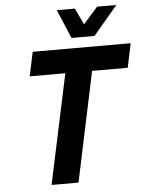

<svg xmlns="http://www.w3.org/2000/svg" viewBox="-60 -966 775 1015"><g transform="rotate(-5 327.0 -459.0)"><path d="M172 0 296 -582H107L134 -710H654L627 -582H438L315 0ZM596 -918 467 -765H345L280 -918H376L417 -831L494 -918Z"/></g></svg>

Font: Geist Mono
Style: Bold Italic
Weight: 700
Italic angle: -12°
Monospace: yes
Designer: Basement.studio, Andrés Briganti, Mateo Zaragoza
Foundry: Basement.studio, Vercel, Andrés Briganti, Guido Ferreyra, Mateo Zaragoza
Version: Version 1.500; ttfautohint (v1.8.4.7-5d5b)